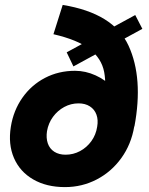

<svg xmlns="http://www.w3.org/2000/svg" viewBox="-20 -752 609 784"><path d="M24.3 -234.5Q34.9 -300.8 71.4 -352.8Q107.9 -404.8 163.6 -433.9Q219.3 -462.9 286.4 -462.9Q329.3 -462.9 370.6 -444.1Q411.9 -425.3 437.2 -396.1Q462.5 -366.9 462.1 -335.8L528.2 -235.7Q515.9 -162.6 475.4 -106.5Q434.9 -50.4 374.9 -19.2Q314.9 12 245.2 12Q169.6 12 115.4 -19.5Q61.1 -50.9 36.9 -107.1Q12.8 -163.3 24.3 -234.5ZM376.8 -234.5Q381.7 -262.4 373.8 -284Q365.9 -305.6 346.9 -317.7Q328 -329.9 300.6 -329.9Q269.7 -329.9 242.4 -315.2Q215.1 -300.4 196.3 -274.8Q177.6 -249.2 171.9 -216.4Q167.7 -188.4 175.2 -166.5Q182.8 -144.6 201.7 -132.4Q220.7 -120.3 247.7 -120.3Q279.3 -120.3 306.8 -135Q334.3 -149.7 353.1 -175.7Q371.8 -201.7 376.8 -234.5ZM198.2 -612.3 236 -731.9Q443.9 -698 504.9 -565.5Q565.8 -432.9 528.9 -235.7L401.1 -314.1Q416 -402.2 405.4 -457.8Q394.7 -513.5 346.1 -551.4Q297.6 -589.3 198.2 -612.3ZM252.3 -538.3 532.2 -690.6 561.3 -634.2 279.8 -480.8Z"/></svg>

Font: Oak Sans Light Italic
Style: Regular
Weight: 400
Italic angle: -9.5°
Foundry: Erik Kennedy, Walven
Version: Version 1.000;Glyphs 3.1.2 (3151)